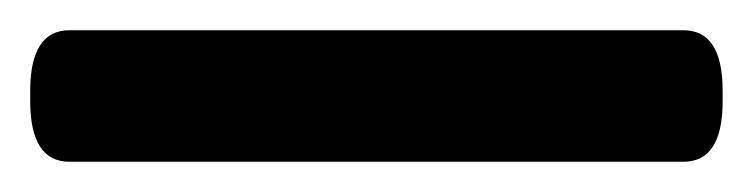

<svg xmlns="http://www.w3.org/2000/svg" viewBox="-35 31 498 127"><path d="M11 138Q-15 138 -15 98V91Q-15 51 11 51H417Q443 51 443 91V98Q443 138 417 138Z"/></svg>

Font: Asap Condensed SemiBold
Style: Regular
Weight: 600
Width: 3
Designer: Pablo Cosgaya
Foundry: Omnibus-Type
Version: Version 3.001; ttfautohint (v1.8.4.7-5d5b)